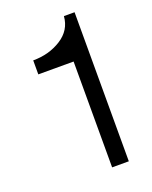

<svg xmlns="http://www.w3.org/2000/svg" viewBox="-133 -771 668 844"><g transform="rotate(-20 201.5 -348.5)"><path d="M78.1 -495.1V-560.5Q152.3 -560.5 209.5 -596.7Q266.6 -632.8 271.5 -697.3H321.3V0H243.2V-495.1Z"/></g></svg>

Font: Lohit Marathi
Style: Regular
Weight: 400
Version: 2.94.2